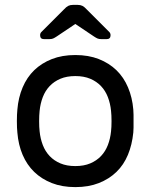

<svg xmlns="http://www.w3.org/2000/svg" viewBox="-20 -755 617 785"><path d="M49 0ZM288 -530Q342 -530 384 -513.5Q426 -497 456 -468Q486 -439 503.5 -397.5Q521 -356 525 -307Q526 -298 526 -285.5Q526 -273 526 -259.5Q526 -246 526 -233.5Q526 -221 525 -213Q520 -163 503 -122Q486 -81 456 -52Q426 -23 384 -6.5Q342 10 288 10Q234 10 192 -6.5Q150 -23 120 -52Q90 -81 72.5 -122Q55 -163 51 -213Q50 -221 49.5 -233.5Q49 -246 49 -259.5Q49 -273 49.5 -285.5Q50 -298 51 -307Q55 -356 72.5 -397.5Q90 -439 120 -468Q150 -497 192 -513.5Q234 -530 288 -530ZM434 -218Q436 -235 436 -259.5Q436 -284 434 -302Q431 -332 421 -358Q411 -384 393 -403Q375 -422 349 -433Q323 -444 288 -444Q253 -444 227 -433Q201 -422 183 -403Q165 -384 155 -358Q145 -332 142 -302Q140 -284 140 -259.5Q140 -235 142 -218Q145 -188 155 -162Q165 -136 183 -117Q201 -98 227 -87Q253 -76 288 -76Q323 -76 349 -87Q375 -98 393 -117Q411 -136 421 -162Q431 -188 434 -218ZM298 -735Q309 -735 317 -731Q325 -727 335 -716L427 -624Q432 -619 432 -611Q432 -595 416 -595H395Q385 -595 379 -597.5Q373 -600 364 -606L288 -657L212 -606Q203 -600 197 -597.5Q191 -595 181 -595H160Q144 -595 144 -611Q144 -619 149 -624L241 -716Q251 -727 259 -731Q267 -735 278 -735Z"/></svg>

Font: Rubik
Style: Regular
Weight: 400
Designer: Hubert & Fischer
Foundry: Hubert & Fischer
Version: Version 1.002; ttfautohint (v1.6)